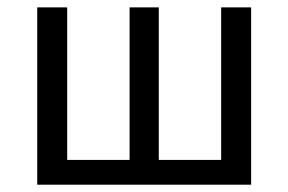

<svg xmlns="http://www.w3.org/2000/svg" viewBox="-20 -506 790 526"><path d="M82 0V-485.8H164.1V-67.9H335V-485.8H415V-67.9H585.9V-485.8H668V0Z"/></svg>

Font: Source Sans Pro
Style: Regular
Weight: 400
Designer: Paul D. Hunt
Foundry: Adobe Systems Incorporated
Version: Version 3.006;hotconv 1.0.111;makeotfexe 2.5.65597